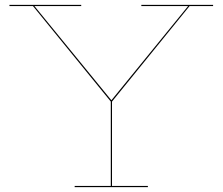

<svg xmlns="http://www.w3.org/2000/svg" viewBox="-20 -772 918 792"><path d="M859 -752V-747H762L442 -353V-5H590V0H288V-5H437V-353L116 -747H19V-752H315V-747H122L439 -359H440L756 -747H563V-752Z"/></svg>

Font: Hepta Slab Hairline
Style: Regular
Weight: 400
Designer: Michael LaGattuta
Foundry: Michael LaGattuta
Version: Version 1.100; ttfautohint (v1.8) -l 8 -r 50 -G 200 -x 14 -D